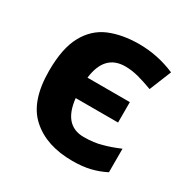

<svg xmlns="http://www.w3.org/2000/svg" viewBox="-134 -676 791 807"><g transform="rotate(30 262.0 -273.0)"><path d="M318.8 9.8Q192.4 9.8 119.1 -56.2Q44.9 -121.6 44.9 -270Q44.9 -379.4 79.1 -441.4Q112.8 -503.9 174.3 -530.3Q236.3 -556.2 317.9 -556.2Q408.2 -556.2 492.2 -520L449.2 -414.1Q409.7 -428.7 378.9 -437Q345.2 -445.8 314 -445.8Q213.9 -445.8 199.2 -325.2H404.8V-226.1H199.2Q212.4 -101.1 310.1 -101.1Q359.9 -101.1 397 -112.3Q431.2 -121.1 476.1 -140.1V-25.9Q441.9 -8.3 403.3 1Q366.2 9.8 318.8 9.8Z"/></g></svg>

Font: Droid Sans Thai
Style: Bold
Weight: 700
Designer: Steve Matteson
Foundry: Ascender Corporation
Version: Version 1.00